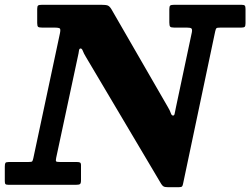

<svg xmlns="http://www.w3.org/2000/svg" viewBox="-65 -770 1043 800"><path d="M161.5 -655H111.5Q98 -655 94 -658Q90 -661 90 -674V-733Q90 -744.5 94 -747.2Q98 -750 109.5 -750H358Q377 -750 384.5 -746.8Q392 -743.5 399 -732L635 -323Q643 -309.5 646.5 -299Q650 -288.5 656 -288.5Q661.5 -288.5 662.8 -296.8Q664 -305 668 -322.5L734.5 -636Q736.5 -648 732.5 -651.5Q728.5 -655 714 -655H661Q647.5 -655 644 -659Q640.5 -663 640.5 -676.5V-732Q640.5 -743.5 644.2 -746.8Q648 -750 660 -750H941.5Q952 -750 955 -746.5Q958 -743 958 -732.5V-673.5Q958 -662 954.8 -658.5Q951.5 -655 940 -655H854Q839.5 -655 836.8 -652.5Q834 -650 831.5 -638.5L698 -5.5Q696.5 3.5 693.5 6.8Q690.5 10 680 10H635Q622 10 616.5 6.8Q611 3.5 606.5 -4L292.5 -533.5Q284 -547.5 280.2 -557.8Q276.5 -568 271 -568Q265 -568 264 -558.8Q263 -549.5 259 -532.5L169 -112Q166.5 -100 169 -97.5Q171.5 -95 185.5 -95H254.5Q263.5 -95 268 -93Q272.5 -91 272.5 -81.5V-19Q272.5 -6 268.2 -3Q264 0 252 0H-30Q-39 0 -42 -2.8Q-45 -5.5 -45 -15V-75Q-45 -87 -42.5 -91Q-40 -95 -28 -95H52.5Q66.5 -95 69 -97.5Q71.5 -100 74 -111.5L184.5 -630Q188 -646.5 184.8 -650.8Q181.5 -655 161.5 -655Z"/></svg>

Font: Besley*
Style: Bold Italic
Weight: 700
Italic angle: -13°
Designer: Owen Earl
Foundry: indestructible type*
Version: Version 2.000; ttfautohint (v1.8.3)